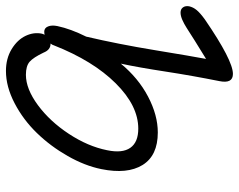

<svg xmlns="http://www.w3.org/2000/svg" viewBox="-98 -475 795 639"><g transform="rotate(-90 299.5 -155.5)"><path d="M373 222.2Q339.8 222.2 349.1 176.8Q367.2 86.4 380.9 -2.7Q394.5 -91.8 407.2 -150.9Q359.4 -92.8 297.6 -60.3Q235.8 -27.8 178.2 -27.8Q101.1 -27.8 69.8 -78.6Q38.6 -129.4 56.2 -215.8Q67.4 -271 99.9 -327.9Q132.3 -384.8 176.3 -430.2Q220.2 -475.6 275.4 -504.4Q330.6 -533.2 382.8 -533.2Q424.3 -533.2 455.6 -514.2Q486.8 -495.1 499.8 -467.5Q512.7 -439.9 506.8 -413.1Q504.9 -406.2 502.9 -404.8Q504.4 -404.8 507.8 -405.3Q511.2 -405.8 513.2 -405.8Q525.9 -405.8 531 -393.1Q536.1 -380.4 532.2 -361.8Q522.9 -317.9 497.1 -266.1Q472.2 -160.2 451.9 -36.6Q431.6 86.9 422.9 132.8Q452.1 115.2 482.9 95.7Q513.7 76.2 526.6 67.9Q539.6 59.6 553 53.7Q566.4 47.9 577.1 47.9Q588.4 47.9 594.2 55.7Q600.1 63.5 598.1 76.2Q595.2 89.8 585.4 101.6Q575.7 113.3 554.2 128.9Q418 222.2 373 222.2ZM119.1 -196.8Q108.4 -146 127 -119.4Q145.5 -92.8 190.9 -92.8Q267.1 -92.8 341.8 -168Q416.5 -243.2 467.8 -373Q468.8 -377.9 474.1 -384.8H473.1Q453.1 -384.8 443.8 -408.2Q427.7 -441.9 413.6 -454.3Q399.4 -466.8 370.1 -466.8Q323.2 -466.8 269 -426.8Q214.8 -386.7 173.3 -323.5Q131.8 -260.3 119.1 -196.8Z"/></g></svg>

Font: Shantell Sans Bouncy
Style: Italic
Weight: 300
Italic angle: -11.31°
Designer: Stephen Nixon, Anya Danilova, Shantell Martin
Foundry: Arrow Type
Version: Version 1.006;[9816181b4]